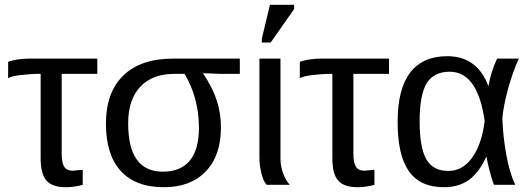

<svg xmlns="http://www.w3.org/2000/svg" viewBox="-20 -773 2219 803"><path d="M137 -464Q121 -464 103.5 -462.5Q86 -461 66 -459Q46 -457 33.5 -453.5Q21 -450 14 -446V-514Q26 -520 52 -524Q78 -528 104 -528H387V-464H238V-130Q238 -93 248.5 -76Q259 -59 284 -59L326 -63V0Q290 10 256 10Q199 10 174.5 -17.5Q150 -45 150 -111V-464Z M904 -240Q904 -122 840.5 -56Q777 10 665 10Q547 10 485 -58Q423 -126 423 -256Q423 -386 495.5 -457Q568 -528 705 -528H983V-464H902L830 -467V-465Q870 -405 887 -351.5Q904 -298 904 -240ZM812 -238Q812 -363 752 -464H708Q617 -464 566.5 -410Q516 -356 516 -257Q516 -55 661 -55Q736 -55 774 -101.5Q812 -148 812 -238Z M1095 0Q1081 -16 1073 -49Q1065 -82 1065 -115V-528H1153V-111Q1153 -79 1163.5 -49.5Q1174 -20 1192 0ZM1075 -595V-611L1109 -753H1210V-735L1112 -595Z M1357 -464Q1341 -464 1323.5 -462.5Q1306 -461 1286 -459Q1266 -457 1253.5 -453.5Q1241 -450 1234 -446V-514Q1246 -520 1272 -524Q1298 -528 1324 -528H1607V-464H1458V-130Q1458 -93 1468.5 -76Q1479 -59 1504 -59L1546 -63V0Q1510 10 1476 10Q1419 10 1394.5 -17.5Q1370 -45 1370 -111V-464Z M2013 -116Q1982 -49 1939.5 -19.5Q1897 10 1837 10Q1737 10 1690 -57Q1643 -124 1643 -262Q1643 -401 1695.5 -469.5Q1748 -538 1851 -538Q1914 -538 1957 -506Q2000 -474 2022 -414H2023Q2033 -472 2059 -528H2150Q2126 -477 2105 -402Q2085 -327 2081 -279Q2082 -240 2086.5 -201Q2091 -162 2097.5 -125.5Q2104 -89 2113.5 -57Q2123 -25 2135 0H2046Q2040 -15 2035 -32Q2030 -49 2026 -65Q2022 -81 2019 -94.5Q2016 -108 2015 -116ZM1735 -265Q1735 -156 1763 -107Q1791 -58 1855 -58Q1915 -58 1955 -114Q1995 -170 2007 -267Q1978 -473 1861 -473Q1794 -473 1764.5 -424.5Q1735 -376 1735 -265Z"/></svg>

Font: Libra Sans
Style: Regular
Weight: 400
Foundry: Context Ltd
Version: Version 1.000; ttfautohint (v1.3)